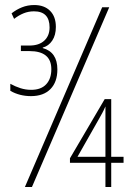

<svg xmlns="http://www.w3.org/2000/svg" viewBox="-20 -743 540 763"><path d="M103 -361Q58 -361 21 -382V-410Q41 -399 61.5 -392.5Q82 -386 104 -386Q143 -386 163.5 -408Q184 -430 184 -468Q184 -540 97 -540H63V-562H97Q135 -562 156 -581.5Q177 -601 177 -634Q177 -698 115 -698Q93 -698 73.5 -690Q54 -682 36 -668L26 -690Q45 -705 67.5 -714Q90 -723 116 -723Q156 -723 179 -700Q202 -677 202 -636Q202 -603 187.5 -581.5Q173 -560 150 -554V-552Q208 -536 208 -467Q208 -417 180.5 -389Q153 -361 103 -361ZM79 0 386 -714H414L107 0ZM399 0V-96H258V-114L396 -349H422V-120H471V-96H422V0ZM288 -120H399V-320Q392 -304 386.5 -294Q381 -284 372 -268Z"/></svg>

Font: Noto Sans Mono ExtraCondensed Thin
Style: Regular
Weight: 100
Width: 2
Designer: Monotype Design Team
Foundry: Monotype Imaging Inc.
Version: Version 2.014; ttfautohint (v1.8.4.7-5d5b)